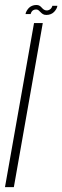

<svg xmlns="http://www.w3.org/2000/svg" viewBox="-40 -770 256 790"><path d="M-19.5 0H17L136 -675H100ZM151 -708.5Q161 -708.5 169.2 -712Q177.5 -715.5 183 -721.5Q188.5 -727.5 192 -733.8Q195.5 -740 196 -746H175.5Q174.5 -742 171.5 -737.2Q168.5 -732.5 163.2 -729.8Q158 -727 153 -727Q146 -727 141 -730.2Q136 -733.5 132 -738.2Q128 -743 123 -746.2Q118 -749.5 109.5 -749.5Q100 -749.5 91.8 -746Q83.5 -742.5 78.2 -736.8Q73 -731 69.5 -724.8Q66 -718.5 65 -712H86Q87 -716.5 89.8 -721.2Q92.5 -726 97.5 -728.5Q102.5 -731 108.5 -731Q114.5 -731 118.5 -727.8Q122.5 -724.5 127 -719.8Q131.5 -715 136.8 -711.8Q142 -708.5 151 -708.5Z"/></svg>

Font: Anybody ExtraCondensed ExtraLight
Style: Italic
Weight: 250
Width: 2
Italic angle: -10°
Version: Version 1.113;gftools[0.9.25]